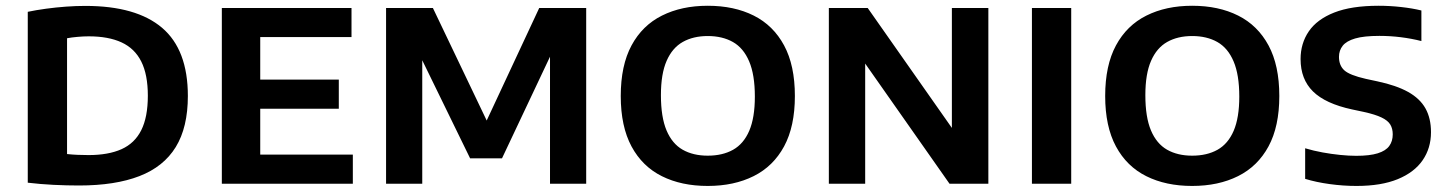

<svg xmlns="http://www.w3.org/2000/svg" viewBox="-20 -622 4896 650"><path d="M247.5 6Q206.5 6 161.2 3.8Q116 1.5 74 -3.5V-582Q102.5 -588 135.8 -592.5Q169 -597 203 -599.5Q237 -602 269 -602Q441.5 -602 528.8 -527.8Q616 -453.5 616 -297Q616 -191 575 -124.2Q534 -57.5 452 -25.8Q370 6 247.5 6ZM279.5 -97Q347 -97 391.5 -117Q436 -137 458.2 -181.2Q480.5 -225.5 480.5 -298Q480.5 -369.5 458.2 -413.8Q436 -458 391.5 -478.5Q347 -499 280.5 -499Q262.5 -499 242.5 -497.2Q222.5 -495.5 207 -492.5V-100.5Q225 -98.5 243 -97.8Q261 -97 279.5 -97Z M731 0V-595H1170V-496.5H861V-98.5H1174.5V0ZM810 -254V-352.5H1127V-254Z M1287 0V-595H1445.5L1636 -196.5H1619.5L1805.5 -595H1964.5V0H1842V-483H1867L1679.5 -86H1571.5L1378 -482.5H1409.5V0Z M2376 7.5Q2287 7.5 2220.8 -25.5Q2154.5 -58.5 2118 -126.2Q2081.5 -194 2081.5 -297Q2081.5 -400.5 2118 -468.2Q2154.5 -536 2221 -569.2Q2287.5 -602.5 2376 -602.5Q2465.5 -602.5 2531.8 -569.2Q2598 -536 2634.5 -468.2Q2671 -400.5 2671 -297Q2671 -194 2634.5 -126.5Q2598 -59 2531.5 -25.8Q2465 7.5 2376 7.5ZM2376 -95Q2426 -95 2461.8 -115Q2497.5 -135 2516.5 -179.2Q2535.5 -223.5 2535.5 -295Q2535.5 -369 2516.2 -414.2Q2497 -459.5 2461.2 -479.8Q2425.5 -500 2376 -500Q2327 -500 2291.5 -480Q2256 -460 2236.8 -416Q2217.5 -372 2217.5 -300Q2217.5 -225.5 2236.5 -180.5Q2255.5 -135.5 2291 -115.2Q2326.5 -95 2376 -95Z M2786 0V-595H2917.5L3223.5 -159H3202.5V-595H3326V0H3194.5L2888.5 -436H2909V0Z M3473.5 0V-595H3606.5V0Z M4016 7.5Q3927 7.5 3860.8 -25.5Q3794.5 -58.5 3758 -126.2Q3721.5 -194 3721.5 -297Q3721.5 -400.5 3758 -468.2Q3794.5 -536 3861 -569.2Q3927.5 -602.5 4016 -602.5Q4105.5 -602.5 4171.8 -569.2Q4238 -536 4274.5 -468.2Q4311 -400.5 4311 -297Q4311 -194 4274.5 -126.5Q4238 -59 4171.5 -25.8Q4105 7.5 4016 7.5ZM4016 -95Q4066 -95 4101.8 -115Q4137.5 -135 4156.5 -179.2Q4175.5 -223.5 4175.5 -295Q4175.5 -369 4156.2 -414.2Q4137 -459.5 4101.2 -479.8Q4065.5 -500 4016 -500Q3967 -500 3931.5 -480Q3896 -460 3876.8 -416Q3857.5 -372 3857.5 -300Q3857.5 -225.5 3876.5 -180.5Q3895.5 -135.5 3931 -115.2Q3966.5 -95 4016 -95Z M4572.5 7.5Q4527 7.5 4481.5 1.2Q4436 -5 4398.5 -16.5V-120Q4427 -111.5 4457.2 -106Q4487.5 -100.5 4517 -97.5Q4546.5 -94.5 4571.5 -94.5Q4617 -94.5 4644.2 -103Q4671.5 -111.5 4683.2 -127.8Q4695 -144 4695 -167Q4695 -186.5 4686.8 -200.2Q4678.5 -214 4657.2 -224.2Q4636 -234.5 4597.5 -243L4557.5 -251.5Q4467 -271 4425 -312.5Q4383 -354 4383 -422Q4383 -475 4410.8 -515.8Q4438.5 -556.5 4496.8 -579.5Q4555 -602.5 4647 -602.5Q4685.5 -602.5 4723.5 -598.2Q4761.5 -594 4792 -586.5V-483Q4758.5 -491.5 4722.5 -496Q4686.5 -500.5 4650 -500.5Q4597.5 -500.5 4567.8 -491.8Q4538 -483 4525.5 -467Q4513 -451 4513 -429.5Q4513 -400.5 4531 -384Q4549 -367.5 4604 -355L4643.5 -346.5Q4707 -333 4747 -310.8Q4787 -288.5 4805.8 -255Q4824.5 -221.5 4824.5 -174.5Q4824.5 -120.5 4796.2 -79.5Q4768 -38.5 4712 -15.5Q4656 7.5 4572.5 7.5Z"/></svg>

Font: Encode Sans SC Condensed Thin SemiBold
Style: Regular
Weight: 600
Version: Version 3.002